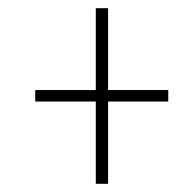

<svg xmlns="http://www.w3.org/2000/svg" viewBox="-20 -592 465 469"><path d="M214 -344H66V-372H214V-572H244V-372H391V-344H244V-143H214Z"/></svg>

Font: Noto Serif CondThin
Style: Italic
Weight: 250
Width: 3
Italic angle: -12°
Designer: Monotype Design Team
Foundry: Monotype Imaging Inc.
Version: Version 1.001